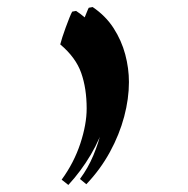

<svg xmlns="http://www.w3.org/2000/svg" viewBox="-20 -573 534 545"><path d="M225 -50 207 -65Q230 -96 245 -132Q260 -168 268.5 -204Q277 -240 277 -269Q277 -330 257.5 -377Q238 -424 198 -461Q199 -465 203.5 -479Q208 -493 214.5 -509Q221 -525 226 -537.5Q231 -550 232 -551L243 -553Q280 -528 302.5 -493Q325 -458 335.5 -418.5Q346 -379 346 -340Q346 -293 332.5 -242Q319 -191 292 -141.5Q265 -92 225 -50ZM174 -48 155 -63Q190 -111 208 -165.5Q226 -220 226 -265Q226 -322 210.5 -366Q195 -410 151 -447Q153 -455 157 -467.5Q161 -480 166.5 -495Q172 -510 177 -522.5Q182 -535 185 -540L196 -542Q245 -510 270.5 -459.5Q296 -409 296 -339Q296 -283 280.5 -231.5Q265 -180 237.5 -133.5Q210 -87 174 -48Z"/></svg>

Font: Noto Nastaliq Urdu Medium
Style: Regular
Weight: 500
Designer: Monotype Design Team (Patrick Giasson: type design, Kamal Mansour: OpenType code, Glenda Bellarosa). Updated by Simon Co
Foundry: Monotype Imaging Inc., Simon Cozens
Version: Version 3.007